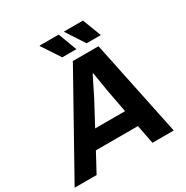

<svg xmlns="http://www.w3.org/2000/svg" viewBox="-233 -1032 1151 1191"><g transform="rotate(-30 342.5 -436.0)"><path d="M298.8 -738.8 212.9 -869.1 214.8 -872.1H350.1L399.9 -738.8ZM473.1 -738.8 388.2 -869.1 390.1 -872.1H523.9L575.2 -738.8ZM-39.1 0 344.2 -686H527.8L670.9 0H518.1L492.2 -134.8H190.9L118.2 0ZM254.9 -254.9H469.2L438 -420.9Q417.5 -545.4 416 -556.2H411.1Q406.2 -545.9 342.8 -418.9Z"/></g></svg>

Font: Archivo
Style: Bold Italic
Weight: 700
Italic angle: -10°
Designer: Hector Gatti
Foundry: Omnibus-Type
Version: Version 2.001